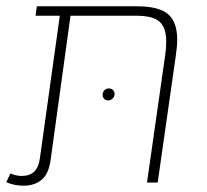

<svg xmlns="http://www.w3.org/2000/svg" viewBox="-22 -580 657 610"><path d="M541 -454Q541 -432 536 -399L479 0H445L502 -399Q506 -424 506 -449Q506 -492 485 -511Q464 -530 411 -530H202L139 -73Q133 -28 110.5 -9Q88 10 53 10Q24 10 -2 -1L11 -29Q29 -21 47 -21Q72 -21 86.5 -34.5Q101 -48 105 -79L168 -530H91L95 -560H413Q483 -560 512 -535Q541 -510 541 -454ZM342 -281Q342 -289 337 -294Q332 -299 324 -299Q315 -299 309.5 -293Q304 -287 304 -279Q304 -271 309 -266Q314 -261 322 -261Q330 -261 336 -267Q342 -273 342 -281Z"/></svg>

Font: FiraGO UltraLight
Style: Italic
Weight: 200
Italic angle: -8°
Designer: bBox Type GmbH
Foundry: bBox Type GmbH
Version: Version 1.001